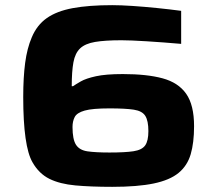

<svg xmlns="http://www.w3.org/2000/svg" viewBox="-20 -716 837 744"><path d="M415 8Q332 8 272 2.5Q212 -3 171.5 -23Q131 -43 106 -87Q70 -149 70 -340Q70 -416 77.5 -472.5Q85 -529 103 -571Q123 -619 161.5 -646Q200 -673 262 -684.5Q324 -696 415 -696Q448 -696 493 -693Q538 -690 587.5 -685Q637 -680 682 -674V-546Q613 -552 549 -556Q485 -560 451 -560Q387 -560 348.5 -553.5Q310 -547 290.5 -528.5Q271 -510 264.5 -474.5Q258 -439 258 -382H263Q273 -389 293 -400.5Q313 -412 351.5 -420.5Q390 -429 456 -429Q549 -429 610 -412.5Q671 -396 701.5 -352.5Q732 -309 732 -227Q732 -163 719 -118.5Q706 -74 672 -46Q638 -18 575.5 -5Q513 8 415 8ZM404 -125Q465 -125 497.5 -130Q530 -135 542.5 -152.5Q555 -170 555 -208Q555 -248 543 -267Q531 -286 498.5 -291Q466 -296 404 -296Q338 -296 308 -287.5Q278 -279 269.5 -262.5Q261 -246 261 -224Q261 -176 274.5 -155Q288 -134 319.5 -129.5Q351 -125 404 -125Z"/></svg>

Font: Saira Expanded
Style: Bold
Weight: 700
Width: 7
Designer: Hector Gatti with collaboration of the Omnibus-Type team
Foundry: Omnibus-Type
Version: Version 1.100; ttfautohint (v1.8.3)